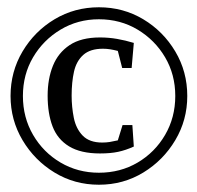

<svg xmlns="http://www.w3.org/2000/svg" viewBox="-20 -717 543 528"><path d="M252 -209Q185 -209 130 -242.5Q75 -276 42 -331.5Q9 -387 9 -453Q9 -520 42 -575.5Q75 -631 130 -664Q185 -697 252 -697Q319 -697 374 -664Q429 -631 462 -575.5Q495 -520 495 -453Q495 -387 462 -331.5Q429 -276 374 -242.5Q319 -209 252 -209ZM255 -295Q202 -295 170 -314.5Q138 -334 124.5 -369.5Q111 -405 111 -454Q111 -500 125.5 -536Q140 -572 171.5 -593Q203 -614 255 -614Q279 -614 302 -610Q325 -606 348 -599L342 -530H316L304 -577Q292 -580 282.5 -581.5Q273 -583 263 -583Q228 -583 209 -566Q190 -549 183.5 -520Q177 -491 177 -454Q177 -423 183 -393Q189 -363 207.5 -344Q226 -325 261 -325Q272 -325 281.5 -326.5Q291 -328 304 -331L317 -373H344L348 -314Q326 -304 305 -299.5Q284 -295 255 -295ZM252 -242Q311 -242 358.5 -270Q406 -298 434 -346Q462 -394 462 -453Q462 -512 434 -559.5Q406 -607 358.5 -635.5Q311 -664 252 -664Q194 -664 146.5 -635.5Q99 -607 71 -559.5Q43 -512 43 -453Q43 -394 71 -346Q99 -298 146.5 -270Q194 -242 252 -242Z"/></svg>

Font: Manuale Medium
Style: Italic
Weight: 500
Italic angle: -11°
Version: Version 1.002